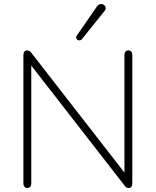

<svg xmlns="http://www.w3.org/2000/svg" viewBox="-20 -926 772 952"><path d="M96 -16V-653Q96 -664 101 -670Q106 -676 114 -676Q119 -676 123 -674.5Q127 -673 130.5 -670Q134 -667 137 -662L619 -42H597V-654Q597 -664 602.5 -670Q608 -676 617 -676Q626 -676 631 -670Q636 -664 636 -654V-17Q636 -6 631.5 0Q627 6 619 6Q612 6 607 3.5Q602 1 598 -5L596 -8L114 -628H135V-16Q135 -6 130 0Q125 6 116 6Q107 6 101.5 0Q96 -6 96 -16ZM361 -750 460 -893Q470 -907 483 -906Q496 -905 502 -894Q508 -883 498 -871L387 -733Q381 -725 372 -726Q363 -727 359 -734Q355 -741 361 -750Z"/></svg>

Font: SN Pro Thin
Style: Regular
Weight: 200
Designer: Tobias Whetton
Foundry: Supernotes
Version: Version 1.003;Glyphs 3.3 (3324)